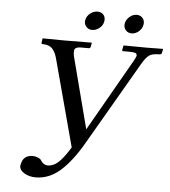

<svg xmlns="http://www.w3.org/2000/svg" viewBox="-56 -849 818 922"><g transform="rotate(5 353.0 -388.0)"><path d="M203.1 -40Q228.5 -40 252.7 -61Q276.9 -82 310.1 -136.2L196.8 -559.1Q193.8 -569.8 190.4 -577.4Q187 -585 179.7 -595.7Q172.4 -606.4 159.7 -612.3Q147 -618.2 129.9 -618.2Q125.5 -618.2 123.3 -620.1Q121.1 -622.1 122.1 -625L125 -645L127 -646Q189 -645 230 -645L360.8 -646L362.8 -645L358.9 -626Q357.4 -618.2 351.1 -618.2H312Q284.2 -618.2 280.8 -602.1Q279.3 -591.8 282.2 -575.2L372.1 -229L569.8 -575.2Q581.1 -595.2 582 -601.1V-605Q582 -612.8 573.5 -615.5Q564.9 -618.2 544.9 -618.2H516.1Q509.8 -618.2 511.2 -625L515.1 -645L517.1 -646Q582 -645 625 -645L705.1 -646L706.1 -645L702.1 -626Q700.7 -618.2 689.9 -618.2Q656.7 -618.2 641.8 -607.9Q627 -597.7 607.9 -565.9L373 -161.1Q321.8 -72.8 268.1 -25.4Q213.9 22 149.9 22Q118.7 22 95.2 8.1Q71.8 -5.9 71.8 -26.9Q71.8 -30.3 73.2 -33.2Q81.1 -79.1 127.9 -79.1Q139.6 -79.1 152.8 -73.7Q166 -68.4 169.9 -60.1Q183.1 -40 203.1 -40ZM321.8 -752Q325.2 -770.5 341.6 -783.7Q357.9 -796.9 377 -796.9Q393.6 -796.9 403.8 -786.9Q414.1 -776.9 414.1 -761.2Q414.1 -759.8 413.6 -756.6Q413.1 -753.4 413.1 -752Q409.7 -733.4 393.6 -720.2Q377.4 -707 358.9 -707Q342.3 -707 331.5 -717.8Q320.8 -728.5 320.8 -744.1Q320.8 -745.1 321.3 -747.8Q321.8 -750.5 321.8 -752ZM512.2 -752.9Q516.1 -771 531.7 -784.4Q547.4 -797.9 565.9 -797.9Q582 -797.9 592.5 -787.6Q603 -777.3 603 -762.2Q603 -754.9 602.1 -752.9Q599.1 -734.4 583.3 -720.7Q567.4 -707 548.8 -707Q532.2 -707 521.7 -717.8Q511.2 -728.5 511.2 -745.1Q511.2 -750 512.2 -752.9Z"/></g></svg>

Font: Linux Libertine G
Style: Italic
Weight: 400
Italic angle: -12°
Designer: Philipp H. Poll
Foundry: Philipp H. Poll
Version: Version 5.1.3